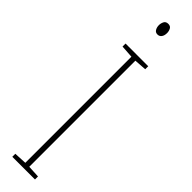

<svg xmlns="http://www.w3.org/2000/svg" viewBox="-318 -883 856 856"><g transform="rotate(45 109.5 -455.5)"><path d="M181 0H38V-19L98 -22V-691L38 -695V-714H181V-695L123 -691V-22L181 -19ZM111 -911Q125 -911 130.5 -900.5Q136 -890 136 -878Q136 -862 129 -852.5Q122 -843 110 -843Q97 -843 91 -853.5Q85 -864 85 -877Q85 -889 90.5 -900Q96 -911 111 -911Z"/></g></svg>

Font: Noto Sans Sinhala UI ExtraCondensed Thin
Style: Regular
Weight: 100
Width: 2
Designer: Jelle Bosma - Monotype Design Team
Foundry: Monotype Imaging Inc.
Version: Version 2.006; ttfautohint (v1.8.4.7-5d5b)